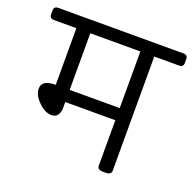

<svg xmlns="http://www.w3.org/2000/svg" viewBox="-128 -654 768 760"><g transform="rotate(20 256.5 -274.5)"><path d="M520.4 -549.3Q538.2 -549.3 538.2 -532.3V-515.3Q538.2 -498.2 520.4 -498.2H415.8V-17Q415.8 0 391.2 0H381.7Q357.1 0 357.1 -17V-208.5H146.3V-183.5Q146.3 -165.3 137.9 -153.2Q129.6 -141.1 112.2 -141.1Q84.4 -141.1 56.9 -168.5Q29.3 -195.8 29.3 -223.1Q29.3 -259.6 87.6 -259.6V-498.2H-7.1Q-25 -498.2 -25 -515.3V-532.3Q-25 -549.3 -7.1 -549.3ZM357.1 -259.6V-498.2H146.3V-259.6Z"/></g></svg>

Font: Jaldi
Style: Regular
Weight: 400
Designer: Pablo Cosgaya and Nicolas Silva
Foundry: Omnibus-Type
Version: Version 1.001;PS 001.001;hotconv 1.0.70;makeotf.lib2.5.58329